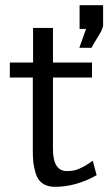

<svg xmlns="http://www.w3.org/2000/svg" viewBox="-20 -714 424 743"><path d="M18 -414V-472H108V-606H185V-472H336V-414H185V-137Q185 -52 239 -52Q252 -52 264 -54Q276 -56 287.5 -61.5Q299 -67 305 -70Q311 -73 323.5 -81.5Q336 -90 339 -92L354 -36Q274 9 193 9Q164 9 145 -4Q126 -17 118.5 -42Q111 -67 109 -85.5Q107 -104 107 -131V-414ZM287 -529 313 -602H288V-694H379V-614Q376 -602 372 -594Q368 -586 356.5 -567.5Q345 -549 334 -529Z"/></svg>

Font: Coval
Style: Light
Weight: 300
Foundry: Context Ltd
Version: Version 001.000